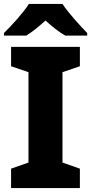

<svg xmlns="http://www.w3.org/2000/svg" viewBox="-21 -951 461 971"><path d="M295 -931H125C96 -885 37 -821 -1 -784V-771H112C147 -793 174 -816 209 -847C244 -816 274 -791 309 -771H420V-784C386 -819 325 -885 295 -931ZM383 0V-98L295 -129V-586L383 -616V-714H35V-616L123 -586V-129L35 -98V0Z"/></svg>

Font: Noto Sans Lao UI ExtBd
Style: Regular
Weight: 800
Designer: Monotype Design Team
Foundry: Monotype Imaging Inc.
Version: Version 2.000